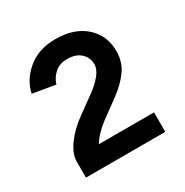

<svg xmlns="http://www.w3.org/2000/svg" viewBox="-110 -896 583 606"><g transform="rotate(-30 181.5 -593.5)"><path d="M35 -380V-439Q35 -466 58.5 -498.5Q82 -531 120 -558L185 -605Q204 -619 220.5 -638.5Q237 -658 237 -677Q237 -701 219.5 -717.5Q202 -734 170 -734Q142 -734 124.5 -718Q107 -702 101 -681L19 -695Q28 -740 68 -773.5Q108 -807 169 -807Q238 -807 278 -771Q318 -735 318 -678Q318 -639 297 -609.5Q276 -580 239 -553L176 -507Q160 -495 145.5 -480Q131 -465 123 -451H324V-380Z"/></g></svg>

Font: Figtree Medium
Style: Regular
Weight: 500
Designer: Erik Kennedy
Foundry: Erik Kennedy
Version: Version 2.001; ttfautohint (v1.8.4.7-5d5b);gftools[0.9.27]